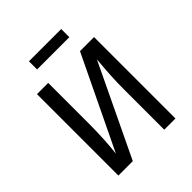

<svg xmlns="http://www.w3.org/2000/svg" viewBox="-233 -1006 1149 1149"><g transform="rotate(-45 341.5 -431.0)"><path d="M583 0H488V-336Q488 -453 501 -583L222 0H100V-689H195V-353Q195 -213 182 -103L464 -689H583ZM205 -793V-862H478V-793Z"/></g></svg>

Font: FiraGOUPP
Style: Medium
Weight: 400
Designer: bBox Type
Foundry: bBox Type GmbH
Version: Version 1.001